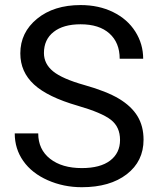

<svg xmlns="http://www.w3.org/2000/svg" viewBox="-20 -741 633 770"><path d="M292 -316.9Q171.4 -351.6 116.5 -402.1Q61.5 -452.6 61.5 -526.9Q61.5 -610.8 128.7 -665.8Q195.8 -720.7 303.2 -720.7Q376.5 -720.7 433.8 -692.4Q491.2 -664.1 522.7 -614.3Q554.2 -564.5 554.2 -505.4H460Q460 -569.8 418.9 -606.7Q377.9 -643.6 303.2 -643.6Q233.9 -643.6 195.1 -613Q156.2 -582.5 156.2 -528.3Q156.2 -484.9 193.1 -454.8Q230 -424.8 318.6 -399.9Q407.2 -375 457.3 -345Q507.3 -314.9 531.5 -274.9Q555.7 -234.9 555.7 -180.7Q555.7 -94.2 488.3 -42.2Q420.9 9.8 308.1 9.8Q234.9 9.8 171.4 -18.3Q107.9 -46.4 73.5 -95.2Q39.1 -144 39.1 -206.1H133.3Q133.3 -141.6 180.9 -104.2Q228.5 -66.9 308.1 -66.9Q382.3 -66.9 421.9 -97.2Q461.4 -127.4 461.4 -179.7Q461.4 -231.9 424.8 -260.5Q388.2 -289.1 292 -316.9Z"/></svg>

Font: Vazir
Style: Regular
Weight: 400
Designer: Saber Rastikerdar
Foundry: Saber Rastikerdar
Version: Version 30.0.0